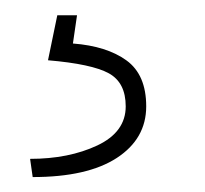

<svg xmlns="http://www.w3.org/2000/svg" viewBox="-20 -20 269 252"><path d="M22.9 212.4 19.5 188.5Q70.3 188.5 107.7 170.9Q145 153.3 145 119.6Q145 88.4 122.8 76.2Q100.6 64 43 59.1L55.2 0H81.1L75.7 37.1Q120.1 40.5 146 59.3Q171.9 78.1 171.9 119.6Q171.9 162.1 133.3 187.3Q94.7 212.4 22.9 212.4Z"/></svg>

Font: Roboto Slab Thin
Style: Regular
Weight: 100
Designer: Google
Version: Version 2.000; ttfautohint (v1.8.1.43-b0c9)